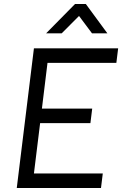

<svg xmlns="http://www.w3.org/2000/svg" viewBox="-20 -942 612 962"><path d="M356 -922H410L518 -775H441L376 -862L289 -775H211ZM150 -700H572L563 -627H218L190 -398H442L433 -325H181L150 -73H495L486 0H64Z"/></svg>

Font: Haskoy
Style: Italic
Weight: 400
Designer: Ertekin Erdin
Foundry: Ertekin Erdin
Version: Version 2.000; ttfautohint (v1.8.4.7-5d5b)